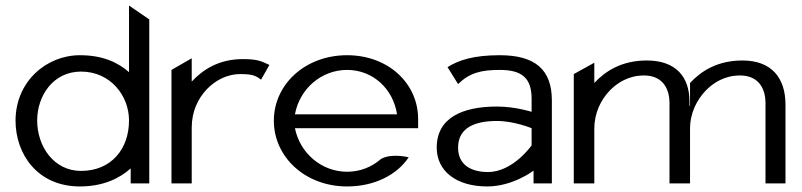

<svg xmlns="http://www.w3.org/2000/svg" viewBox="-20 -661 2890 692"><path d="M36 -226C36 -107 114 11 268 11C353 11 412 -19 451 -54V0H518V-591L445 -641V-401C406 -435 352 -462 268 -462C148 -462 36 -368 36 -226ZM114 -227C114 -315 171 -403 272 -403C379 -403 445 -315 445 -227C445 -123 380 -45 272 -45C175 -45 114 -132 114 -227Z M598 0H671V-201C671 -260 694 -306 725 -339C753 -368 794 -394 847 -394C892 -394 903 -387 921 -374L951 -427C923 -439 913 -448 855 -448C769 -448 711 -410 671 -367V-451L598 -409Z M967 -226C967 -95 1080 11 1231 11C1330 11 1411 -31 1453 -94C1453 -94 1391 -110 1353 -88C1320 -59 1278 -42 1231 -42C1139 -42 1061 -109 1043 -199H1487V-232C1487 -360 1380 -462 1231 -462C1080 -462 967 -357 967 -226ZM1043 -249C1060 -341 1138 -409 1231 -409C1324 -409 1397 -341 1411 -249Z M1554 -129C1554 -44 1625 11 1736 11C1829 11 1903 -46 1903 -46V0H1969V-299C1969 -410 1909 -462 1781 -462C1689 -462 1634 -445 1593 -419L1631 -358C1672 -398 1713 -409 1781 -409C1860 -409 1896 -381 1896 -305V-258C1896 -258 1837 -277 1771 -277C1646 -277 1554 -236 1554 -129ZM1631 -129C1631 -204 1697 -225 1771 -225C1833 -225 1896 -199 1896 -199V-137C1896 -137 1829 -41 1739 -41C1676 -41 1631 -68 1631 -129Z M2048 0H2122V-196C2122 -255 2146 -301 2177 -334C2205 -363 2246 -389 2301 -389C2364 -389 2393 -347 2393 -289V0H2465H2467V-196C2467 -255 2492 -301 2523 -334C2551 -363 2592 -389 2647 -389C2710 -389 2739 -347 2739 -289V0H2811V-284C2811 -379 2762 -443 2656 -443C2566 -443 2507 -405 2467 -362V-280L2465 -279V-295C2465 -383 2417 -443 2311 -443C2221 -443 2162 -405 2122 -362V-435L2048 -394Z"/></svg>

Font: Charger Sport
Style: DfExt
Weight: 400
Designer: Jasper
Foundry: Cannot Into Space Fonts
Version: Version 1.1